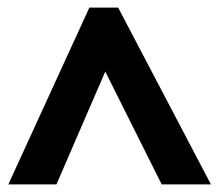

<svg xmlns="http://www.w3.org/2000/svg" viewBox="-20 -737 577 507"><path d="M2 -250 216 -717H292L537 -250H407L258 -548L129 -250Z"/></svg>

Font: Noto Sans Thai Looped ExtraBold
Style: Regular
Weight: 800
Designer: Sasikarn Vongin, Ben Mitchell
Foundry: The Fontpad Ltd
Version: Version 1.001; ttfautohint (v1.8.4.7-5d5b)